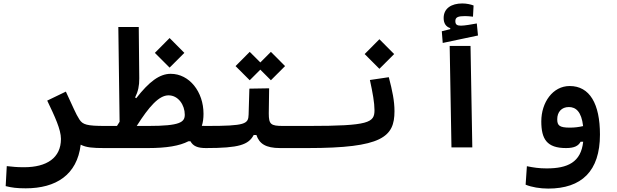

<svg xmlns="http://www.w3.org/2000/svg" viewBox="-20 -849 3556 1106"><path d="M444.8 -15.6C477.5 1 514.2 3.9 580.1 3.9C603.5 3.9 622.6 -16.1 622.6 -67.9C622.6 -108.4 610.8 -123.5 585.9 -123.5C480.5 -123.5 457 -130.9 437.5 -160.6C415.5 -194.3 401.4 -232.4 359.4 -321.3L252 -269.5C295.9 -177.7 331.1 -103 331.1 -48.8C331.1 60.5 249.5 114.3 118.7 114.3C74.7 114.3 56.2 111.8 19 107.9L12.7 223.1C48.3 231.9 76.2 235.8 128.4 235.8C301.8 235.8 424.3 158.7 444.8 -15.6Z M1166 3.9C1192.4 3.9 1209.5 -18.1 1209.5 -67.9C1209.5 -107.9 1197.8 -123.5 1171.9 -123.5C1162.1 -123.5 1152.3 -123.5 1142.6 -124C1149.4 -144.5 1152.3 -168 1152.3 -193.8C1152.3 -320.3 1070.8 -423.8 963.4 -423.8C898.9 -423.8 838.9 -378.4 764.6 -283.2L758.3 -287.6C775.4 -321.8 782.7 -355 782.2 -397.5L779.3 -693.4H661.6L668.9 -147.5C664.1 -139.6 659.2 -131.8 653.8 -123.5H585.9L578.1 3.9H833C939.5 3.9 1014.6 -8.8 1065.4 -35.2H1077.1C1092.3 -7.8 1117.2 3.9 1166 3.9ZM767.6 -123.5C838.4 -234.9 895.5 -299.8 950.7 -299.8C1007.8 -299.8 1044.4 -243.2 1044.4 -188.5C1044.4 -145.5 1018.6 -123.5 834.5 -123.5ZM957 -459.5 1042 -544.4 957 -629.9 872.1 -544.4Z M1166 3.9C1357.9 3.9 1411.1 -15.1 1441.4 -71.3H1457C1473.6 -21.5 1510.3 3.9 1593.3 3.9H1752C1775.4 3.9 1794.4 -16.1 1794.4 -67.9C1794.4 -104.5 1782.7 -123.5 1757.8 -123.5H1610.4C1539.6 -123.5 1528.3 -132.8 1528.3 -195.8L1530.3 -340.3L1416.5 -338.4L1412.1 -189C1410.6 -134.8 1394 -123.5 1171.9 -123.5ZM1540.5 -386.7 1622.1 -468.3 1540.5 -550.3 1479.5 -489.3 1418.5 -550.3 1336.9 -468.3 1418.5 -386.7 1479.5 -447.8Z M1752 3.9C2182.1 3.9 2252.4 -60.5 2252.4 -208.5C2252.4 -267.6 2240.2 -326.2 2219.7 -404.3L2110.8 -388.2C2127 -314 2137.2 -256.8 2137.2 -214.4C2137.2 -143.1 2107.4 -123.5 1757.8 -123.5C1743.2 -123.5 1728.5 -111.8 1728.5 -66.4C1728.5 -16.1 1735.4 3.9 1752 3.9ZM2165.5 -452.6 2250.5 -537.6 2165.5 -623 2080.6 -537.6Z M2580.6 0H2700.7L2690.4 -584.5H2570.3ZM2530.3 -601.6 2733.4 -644.5 2726.6 -713.9C2697.3 -708.5 2655.8 -701.2 2635.7 -701.2C2613.8 -701.2 2603 -706.5 2603 -727.5C2603 -750 2618.7 -756.3 2658.7 -756.3C2669.9 -756.3 2689.5 -754.9 2704.6 -752.9L2708 -817.4C2691.9 -823.7 2667.5 -829.1 2643.1 -829.1C2580.1 -829.1 2535.6 -800.8 2535.6 -745.1C2535.6 -713.9 2549.3 -694.8 2573.7 -687V-681.2L2524.9 -668.9Z M3137.7 237.3C3330.1 237.3 3436 137.2 3436 -73.7C3436 -251 3377 -353.5 3261.7 -353.5C3163.6 -353.5 3098.1 -258.3 3098.1 -149.9C3098.1 -47.9 3129.9 3.9 3240.7 3.9C3289.6 3.9 3312 -9.3 3324.7 -32.7H3339.4C3326.7 85.9 3250 121.1 3128.9 121.1C3085 121.1 3053.2 116.2 3015.1 108.4L3007.8 214.8C3041.5 229 3091.3 237.3 3137.7 237.3ZM3338.9 -122.6C3312.5 -116.7 3290 -113.8 3262.2 -113.8C3202.1 -113.8 3189.9 -126.5 3189.9 -162.1C3189.9 -203.6 3214.8 -232.4 3256.8 -232.4C3297.4 -232.4 3329.6 -205.6 3338.9 -122.6Z"/></svg>

Font: Cascadia Code NF SemiBold
Style: Regular
Weight: 600
Monospace: yes
Designer: Aaron Bell
Foundry: Saja Typeworks
Version: Version 2404.023